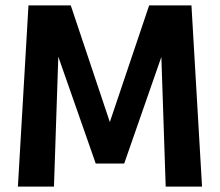

<svg xmlns="http://www.w3.org/2000/svg" viewBox="-20 -688 811 708"><path d="M438 -85H333L195 -479L179 0H46L85 -668H241L385 -238L530 -668H686L725 0H591L575 -478Z"/></svg>

Font: Rambla
Style: Bold
Weight: 700
Designer: Martin Sommaruga
Foundry: Martin Sommaruga
Version: Version 1.001